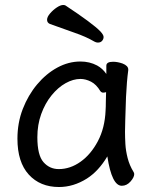

<svg xmlns="http://www.w3.org/2000/svg" viewBox="-20 -733 615 771"><path d="M234 -713Q239 -713 243 -711Q352 -639 383 -607Q396 -593 396 -584.5Q396 -576 390 -569Q384 -562 373 -562Q366 -562 359 -566Q325 -586 278 -602L180 -637Q169 -642 169 -653.5Q169 -665 181 -679Q193 -693 208 -703Q223 -713 234 -713ZM504 -4Q489 13 469 13Q429 13 411 -105Q376 -46 329 -16Q275 18 217 18Q141 18 95.5 -32Q50 -82 50 -176Q50 -240 71.5 -295.5Q93 -351 129 -394Q165 -437 210 -461.5Q255 -486 303 -486Q340 -486 370 -470Q392 -458 407 -436V-469Q407 -485 434 -485Q452 -485 472 -478Q495 -469 495 -454V-452V-451Q489 -407 486 -343Q482 -227 482 -204Q482 -181 483.5 -154.5Q485 -128 492.5 -98.5Q500 -69 516 -43Q519 -38 519 -34Q519 -21 504 -4ZM406 -363Q400 -361 394 -361Q388 -361 383 -367Q367 -394 345.5 -405Q324 -416 303 -416Q274 -416 243.5 -399Q213 -382 187 -350Q161 -318 145.5 -275Q130 -232 130 -182Q130 -110 154.5 -82Q179 -54 216 -54Q262 -54 303.5 -83.5Q345 -113 373 -166Q401 -219 404 -289V-290Q405 -303 405 -324Q405 -345 406 -363Z"/></svg>

Font: Moon Stars Kai
Style: Bold
Weight: 700
Designer: GuiWonder
Version: Version 1.101